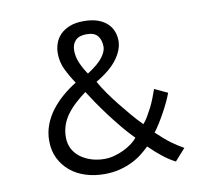

<svg xmlns="http://www.w3.org/2000/svg" viewBox="-80 -800 974 901"><g transform="rotate(-10 407.0 -350.0)"><path d="M118 -187Q118 -227 132 -263.5Q146 -300 170 -331Q194 -362 224.5 -388Q255 -414 288 -434Q264 -470 246.5 -506Q229 -542 229 -584Q229 -608 237 -631Q245 -654 262.5 -672Q280 -690 307.5 -701Q335 -712 374 -712Q415 -712 443 -701.5Q471 -691 488 -674Q505 -657 512.5 -636Q520 -615 520 -593Q520 -551 487.5 -506.5Q455 -462 385 -421Q401 -392 422.5 -361.5Q444 -331 468 -301Q492 -271 517 -241.5Q542 -212 567 -187Q578 -199 589 -217.5Q600 -236 610.5 -256.5Q621 -277 629.5 -299Q638 -321 645 -341L707 -312Q701 -295 690 -271.5Q679 -248 665.5 -223.5Q652 -199 638 -176.5Q624 -154 612 -139Q633 -119 650 -104.5Q667 -90 681.5 -79.5Q696 -69 709.5 -60.5Q723 -52 737 -44L687 12Q634 -14 566 -81Q548 -63 526.5 -46.5Q505 -30 478 -17Q451 -4 418.5 4Q386 12 347 12Q300 12 258.5 -1Q217 -14 186 -39.5Q155 -65 136.5 -102Q118 -139 118 -187ZM519 -131Q490 -160 462 -194Q434 -228 408.5 -262Q383 -296 361.5 -327.5Q340 -359 325 -383Q298 -363 275 -342Q252 -321 234.5 -297.5Q217 -274 207.5 -247Q198 -220 198 -189Q198 -158 211 -133.5Q224 -109 246.5 -92.5Q269 -76 298 -67Q327 -58 359 -58Q384 -58 407.5 -64.5Q431 -71 452 -81Q473 -91 490.5 -104Q508 -117 519 -131ZM307 -584Q307 -554 319.5 -524.5Q332 -495 352 -466Q405 -500 425.5 -528Q446 -556 446 -577Q446 -609 430.5 -629Q415 -649 377 -649Q341 -649 324 -631Q307 -613 307 -584Z"/></g></svg>

Font: PT Sans
Style: Regular
Weight: 400
Version: Version 2.003W OFL; ttfautohint (v1.6)